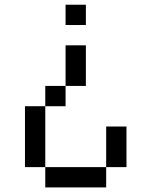

<svg xmlns="http://www.w3.org/2000/svg" viewBox="-20 -541 648 821"><path d="M434 173.6V260.4H173.6V173.6ZM260.4 -347.2H347.2V-173.6H260.4ZM434 173.6V0H520.8V173.6ZM173.6 173.6H86.8V-86.8H173.6ZM173.6 -86.8V-173.6H260.4V-86.8ZM260.4 -520.8H347.2V-434H260.4Z"/></svg>

Font: 8-bit Operator+
Style: Regular
Weight: 400
Designer: GrandChaos9000
Foundry: Grand Chaos Productions
Version: Version 1.2.0 - April 24, 2014